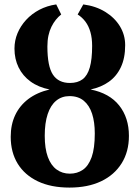

<svg xmlns="http://www.w3.org/2000/svg" viewBox="-20 -838 632 869"><path d="M294.5 11Q211 11 151.5 -17.2Q92 -45.5 60.2 -97Q28.5 -148.5 28.5 -219Q28.5 -274 48.8 -317Q69 -360 108.2 -389.8Q147.5 -419.5 204.5 -433Q154 -443 118.5 -468.8Q83 -494.5 64.2 -532.8Q45.5 -571 45.5 -618Q45.5 -654.5 59.2 -687.5Q73 -720.5 98.2 -748Q123.5 -775.5 158.2 -793.8Q193 -812 234.5 -818L257 -772.5Q244 -762.5 232.8 -748.5Q221.5 -734.5 212.8 -716.8Q204 -699 199.2 -676.8Q194.5 -654.5 194.5 -627.5Q194.5 -538 219.5 -500.2Q244.5 -462.5 296.5 -462.5Q331.5 -462.5 353.8 -479.2Q376 -496 386.5 -533Q397 -570 397 -630Q397 -665.5 389.2 -692.8Q381.5 -720 366.8 -739.8Q352 -759.5 331.5 -772.5L357 -818Q414 -810.5 456.5 -784.2Q499 -758 522.8 -719Q546.5 -680 546.5 -633.5Q546.5 -575 527 -533.8Q507.5 -492.5 472.5 -467.8Q437.5 -443 390 -433Q475.5 -416 519.5 -360.5Q563.5 -305 563.5 -223Q563.5 -151.5 530.5 -98.8Q497.5 -46 437.5 -17.5Q377.5 11 294.5 11ZM296 -52Q329.5 -52 355 -69.5Q380.5 -87 394.8 -126.8Q409 -166.5 409 -234Q409 -285.5 396.8 -323.2Q384.5 -361 359.2 -382Q334 -403 294.5 -403Q259.5 -403 234.2 -382.2Q209 -361.5 195.8 -321.5Q182.5 -281.5 182.5 -223.5Q182.5 -165.5 196.5 -127.5Q210.5 -89.5 236.2 -70.8Q262 -52 296 -52Z"/></svg>

Font: Merriweather 24pt
Style: Bold
Weight: 700
Designer: Eben Sorkin
Foundry: Eben Sorkin
Version: Version 2.100